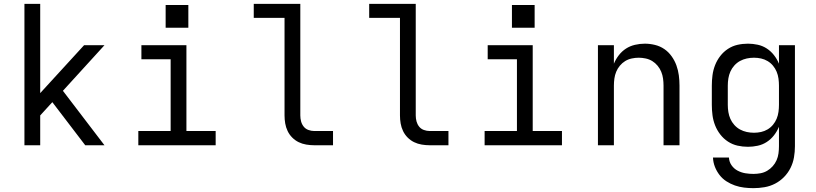

<svg xmlns="http://www.w3.org/2000/svg" viewBox="-20 -755 4240 998"><path d="M107 0V-735H189V-271L417 -520H523L307 -283L523 0H423L252 -224L189 -155V0Z M699 0V-74H867V-447H715V-520H949V-74H1101V0ZM841 -611V-729H959V-611Z M1613 0Q1593 0 1572 -3.5Q1551 -7 1532.5 -16Q1514 -25 1499 -40Q1484 -55 1475 -74Q1466 -93 1462.5 -113.5Q1459 -134 1459 -155V-662H1299V-735H1541V-155Q1541 -139 1545 -124Q1549 -109 1558.5 -97Q1568 -85 1583 -79.5Q1598 -74 1613 -74H1711V0Z M2213 0Q2193 0 2172 -3.5Q2151 -7 2132.5 -16Q2114 -25 2099 -40Q2084 -55 2075 -74Q2066 -93 2062.5 -113.5Q2059 -134 2059 -155V-662H1899V-735H2141V-155Q2141 -139 2145 -124Q2149 -109 2158.5 -97Q2168 -85 2183 -79.5Q2198 -74 2213 -74H2311V0Z M2499 0V-74H2667V-447H2515V-520H2749V-74H2901V0ZM2641 -611V-729H2759V-611Z M3088 0V-520H3171V-424Q3181 -448 3197 -468.5Q3213 -489 3234 -502.5Q3255 -516 3280.5 -522Q3306 -528 3332 -528Q3358 -528 3384.5 -521.5Q3411 -515 3433 -500Q3455 -485 3471 -462.5Q3487 -440 3496 -415Q3505 -390 3508.5 -363.5Q3512 -337 3512 -310V0H3429V-310Q3429 -328 3426.5 -346.5Q3424 -365 3417 -382Q3410 -399 3398 -413.5Q3386 -428 3370.5 -437.5Q3355 -447 3336.5 -451Q3318 -455 3300 -455Q3282 -455 3263.5 -451Q3245 -447 3229.5 -437.5Q3214 -428 3202 -413.5Q3190 -399 3183 -382Q3176 -365 3173.5 -346.5Q3171 -328 3171 -310V0Z M3896 223Q3872 223 3847.5 220Q3823 217 3800 209Q3777 201 3756 187.5Q3735 174 3720 154.5Q3705 135 3696 112Q3687 89 3686 64H3769Q3770 86 3782.5 104Q3795 122 3814 132Q3833 142 3854 145.5Q3875 149 3896 149Q3915 149 3933.5 145.5Q3952 142 3968 132.5Q3984 123 3996.5 109Q4009 95 4016.5 78Q4024 61 4026.5 42.5Q4029 24 4029 5V-96Q4019 -72 4003 -51.5Q3987 -31 3965.5 -17Q3944 -3 3918.5 2.5Q3893 8 3868 8Q3840 8 3813.5 2Q3787 -4 3764 -19Q3741 -34 3724 -56Q3707 -78 3697 -103.5Q3687 -129 3683.5 -156Q3680 -183 3680 -210V-310Q3680 -337 3683.5 -364Q3687 -391 3697 -416.5Q3707 -442 3724 -464Q3741 -486 3764 -501Q3787 -516 3813.5 -522Q3840 -528 3868 -528Q3893 -528 3918.5 -522.5Q3944 -517 3965.5 -503Q3987 -489 4003 -468.5Q4019 -448 4029 -424V-520H4112V5Q4112 34 4107 63Q4102 92 4089 118Q4076 144 4055.5 165Q4035 186 4009 199.5Q3983 213 3954 218Q3925 223 3896 223ZM3899 -65Q3918 -65 3936 -69Q3954 -73 3970 -82.5Q3986 -92 3998 -106.5Q4010 -121 4017 -138Q4024 -155 4026.5 -173.5Q4029 -192 4029 -210V-310Q4029 -328 4026.5 -346.5Q4024 -365 4017 -382Q4010 -399 3998 -413.5Q3986 -428 3970 -437.5Q3954 -447 3936 -451Q3918 -455 3899 -455Q3880 -455 3861.5 -451Q3843 -447 3826.5 -438Q3810 -429 3797 -414.5Q3784 -400 3776.5 -383Q3769 -366 3766 -347.5Q3763 -329 3763 -310V-210Q3763 -191 3766 -172.5Q3769 -154 3776.5 -137Q3784 -120 3797 -105.5Q3810 -91 3826.5 -82Q3843 -73 3861.5 -69Q3880 -65 3899 -65Z"/></svg>

Font: Iosevka SS04 Extended
Style: Regular
Weight: 400
Width: 7
Monospace: yes
Designer: Belleve Invis
Foundry: Belleve Invis
Version: Version 19.0.0; ttfautohint (v1.8.4)